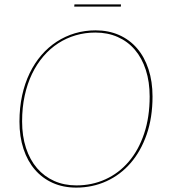

<svg xmlns="http://www.w3.org/2000/svg" viewBox="-20 -846 769 873"><path d="M68.5 0ZM673.5 -407Q673.5 -311.5 647 -235Q620.5 -158.5 574 -104.8Q527.5 -51 464 -22Q400.5 7 326.5 7Q267.5 7 220 -14.2Q172.5 -35.5 138.8 -74.5Q105 -113.5 86.8 -169Q68.5 -224.5 68.5 -293Q68.5 -356 80.5 -411.5Q92.5 -467 114.8 -513Q137 -559 168.2 -595.2Q199.5 -631.5 238 -656.5Q276.5 -681.5 321 -694.8Q365.5 -708 414.5 -708Q473.5 -708 521.5 -686.8Q569.5 -665.5 603.2 -626.2Q637 -587 655.2 -531.2Q673.5 -475.5 673.5 -407ZM660.5 -407Q660.5 -474 643 -528Q625.5 -582 593.2 -619.8Q561 -657.5 515.2 -677.8Q469.5 -698 413.5 -698Q367 -698 324.2 -685.5Q281.5 -673 244.5 -649Q207.5 -625 177.2 -589.8Q147 -554.5 125.5 -509.8Q104 -465 92.2 -410.8Q80.5 -356.5 80.5 -294Q80.5 -227 98.2 -173Q116 -119 148.5 -81.2Q181 -43.5 226.5 -23.2Q272 -3 327.5 -3Q398.5 -3 459.5 -30.8Q520.5 -58.5 565.2 -110.8Q610 -163 635.2 -238Q660.5 -313 660.5 -407ZM318.5 -826H530L529.5 -816H317.5Z"/></svg>

Font: Lato Hairline
Style: Italic
Weight: 100
Italic angle: -7°
Designer: Lukasz Dziedzic
Foundry: tyPoland Lukasz Dziedzic
Version: Version 2.007; 2014-02-27